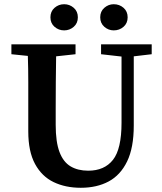

<svg xmlns="http://www.w3.org/2000/svg" viewBox="-20 -873 769 910"><path d="M459 -616V-663H699V-616L614 -606V-278Q614 -173 582.5 -108Q551 -43 495 -13Q439 17 363 17Q290 17 234 -10Q178 -37 146 -96Q114 -155 114 -250V-359Q114 -421 114 -483.5Q114 -546 112 -608L34 -616V-663H338V-616L246 -606Q245 -545 244.5 -483Q244 -421 244 -359V-281Q244 -200 262 -152.5Q280 -105 314.5 -84.5Q349 -64 398 -64Q475 -64 515.5 -115.5Q556 -167 556 -291V-605ZM284 -729Q258 -729 238.5 -746Q219 -763 219 -791Q219 -819 238.5 -836Q258 -853 284 -853Q310 -853 329.5 -836Q349 -819 349 -791Q349 -763 329.5 -746Q310 -729 284 -729ZM519 -729Q494 -729 474.5 -746Q455 -763 455 -791Q455 -819 474.5 -836Q494 -853 519 -853Q546 -853 565.5 -836Q585 -819 585 -791Q585 -763 565.5 -746Q546 -729 519 -729Z"/></svg>

Font: Source Serif Pro Semibold
Style: Regular
Weight: 600
Designer: Frank Grießhammer
Foundry: Adobe Systems Incorporated
Version: Version 3.000;hotconv 1.0.109;makeotfexe 2.5.65596